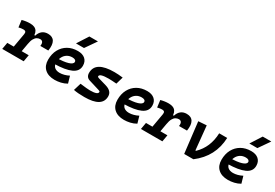

<svg xmlns="http://www.w3.org/2000/svg" viewBox="32 -1797 4022 2810"><g transform="rotate(30 2043.0 -392.5)"><path d="M94.7 0 155.3 -345.2Q160.6 -374 150.6 -387.9Q140.6 -401.9 113.3 -401.9Q76.2 -401.9 33.7 -390.6L18.6 -508.8Q53.2 -518.1 86.7 -522.7Q120.1 -527.3 153.3 -527.3Q239.3 -527.3 271.5 -476.8Q303.7 -426.3 286.1 -325.7L229 0ZM-14.6 0 5.4 -113.3H367.7L347.7 0ZM272.9 -249.5 279.3 -409.2H306.2Q323.2 -465.8 361.3 -496.6Q399.4 -527.3 457 -527.3Q535.2 -527.3 566.7 -473.9Q598.1 -420.4 581.1 -316.4H446.3Q453.1 -357.9 439.9 -379.9Q426.8 -401.9 397 -401.9Q369.1 -401.9 344.2 -387.7Q319.3 -373.5 300.8 -340.1Q282.2 -306.6 272.9 -249.5Z M887.7 -115.7Q922.9 -115.7 963 -126.5Q1003.1 -137.3 1040 -156.7L1073.7 -41Q1027.3 -13.7 974.5 -2Q921.7 9.8 873.5 9.8Q766 9.8 705.8 -45.5Q645.5 -100.9 645.5 -199.7Q645.5 -298.3 685.1 -371.8Q724.6 -445.3 795.7 -486.3Q866.7 -527.3 961.4 -527.3Q1041.5 -527.3 1086.7 -487.3Q1131.8 -447.3 1131.8 -376Q1131.8 -281.7 1035.2 -237.8Q938.5 -193.8 752.9 -190.9L732.9 -283.7Q859.9 -284.7 930.7 -306.4Q1001.5 -328.1 1001.5 -365.7Q1001.5 -384.6 985 -395.4Q968.5 -406.2 938 -406.2Q887.9 -406.2 849.7 -382.4Q811.6 -358.5 790.3 -315.5Q769 -272.5 768.6 -215.3Q769 -168.3 800.6 -142Q832.2 -115.7 887.7 -115.7ZM879.9 -609.4 999 -794.9H1144L1015.1 -609.4Z M1377.4 9.8Q1319.8 9.8 1274.2 6.1Q1228.5 2.4 1194.8 -4.9L1232.9 -131.3Q1295.4 -123.5 1336.9 -119.6Q1378.4 -115.7 1399.4 -115.7Q1466.3 -115.7 1499.3 -127.7Q1532.2 -139.6 1532.2 -163.6Q1532.2 -171.4 1525.6 -176Q1519 -180.7 1506.8 -184.1L1327.6 -238.8Q1293.5 -249 1277.1 -273.2Q1260.7 -297.4 1260.7 -333Q1260.7 -430.7 1340.1 -479Q1419.4 -527.3 1578.6 -527.3Q1611.3 -527.3 1647 -524.9Q1682.6 -522.5 1721.7 -517.6L1686 -395Q1645.5 -398.4 1612.5 -400.1Q1579.6 -401.9 1553.7 -401.9Q1477.1 -401.9 1439.2 -390.4Q1401.4 -378.9 1401.4 -355.5Q1401.4 -348.1 1407.7 -343.5Q1414.1 -338.9 1425.8 -335.4L1563.5 -295.4Q1619.6 -278.8 1647.9 -248.5Q1676.3 -218.3 1676.3 -172.9Q1676.3 -81.5 1601.8 -35.9Q1527.3 9.8 1377.4 9.8Z M2059.6 -115.7Q2094.8 -115.7 2134.9 -126.5Q2174.9 -137.3 2211.9 -156.7L2245.6 -41Q2199.2 -13.7 2146.4 -2Q2093.5 9.8 2045.4 9.8Q1937.9 9.8 1877.7 -45.5Q1817.4 -100.9 1817.4 -199.7Q1817.4 -298.3 1856.9 -371.8Q1896.5 -445.3 1967.5 -486.3Q2038.6 -527.3 2133.3 -527.3Q2213.4 -527.3 2258.5 -487.3Q2303.7 -447.3 2303.7 -376Q2303.7 -281.7 2207 -237.8Q2110.4 -193.8 1924.8 -190.9L1904.8 -283.7Q2031.7 -284.7 2102.5 -306.4Q2173.3 -328.1 2173.3 -365.7Q2173.3 -384.6 2156.8 -395.4Q2140.4 -406.2 2109.9 -406.2Q2059.7 -406.2 2021.6 -382.4Q1983.5 -358.5 1962.2 -315.5Q1940.9 -272.5 1940.4 -215.3Q1940.9 -168.3 1972.5 -142Q2004.1 -115.7 2059.6 -115.7Z M2438.5 0 2499 -345.2Q2504.4 -374 2494.4 -387.9Q2484.4 -401.9 2457 -401.9Q2419.9 -401.9 2377.4 -390.6L2362.3 -508.8Q2397 -518.1 2430.4 -522.7Q2463.9 -527.3 2497.1 -527.3Q2583 -527.3 2615.2 -476.8Q2647.5 -426.3 2629.9 -325.7L2572.8 0ZM2329.1 0 2349.1 -113.3H2711.4L2691.4 0ZM2616.7 -249.5 2623 -409.2H2649.9Q2667 -465.8 2705.1 -496.6Q2743.2 -527.3 2800.8 -527.3Q2878.9 -527.3 2910.4 -473.9Q2941.9 -420.4 2924.8 -316.4H2790Q2796.9 -357.9 2783.7 -379.9Q2770.5 -401.9 2740.7 -401.9Q2712.9 -401.9 2688 -387.7Q2663.1 -373.5 2644.5 -340.1Q2626 -306.6 2616.7 -249.5Z M3060.1 0 2999 -517.6 3136.7 -527.3 3176.8 -126H3187.5Q3266.6 -202.6 3307.6 -300Q3348.6 -397.5 3353 -517.6H3488.3Q3481.9 -357.9 3414.3 -228.8Q3346.7 -99.6 3215.8 0Z M3817.4 -115.7Q3852.6 -115.7 3892.7 -126.5Q3932.7 -137.3 3969.7 -156.7L4003.4 -41Q3957 -13.7 3904.2 -2Q3851.3 9.8 3803.2 9.8Q3695.7 9.8 3635.5 -45.5Q3575.2 -100.9 3575.2 -199.7Q3575.2 -298.3 3614.7 -371.8Q3654.3 -445.3 3725.3 -486.3Q3796.4 -527.3 3891.1 -527.3Q3971.2 -527.3 4016.4 -487.3Q4061.5 -447.3 4061.5 -376Q4061.5 -281.7 3964.8 -237.8Q3868.2 -193.8 3682.6 -190.9L3662.6 -283.7Q3789.6 -284.7 3860.4 -306.4Q3931.2 -328.1 3931.2 -365.7Q3931.2 -384.6 3914.7 -395.4Q3898.2 -406.2 3867.7 -406.2Q3817.5 -406.2 3779.4 -382.4Q3741.3 -358.5 3720 -315.5Q3698.7 -272.5 3698.2 -215.3Q3698.7 -168.3 3730.3 -142Q3761.9 -115.7 3817.4 -115.7ZM3809.6 -609.4 3928.7 -794.9H4073.7L3944.8 -609.4Z"/></g></svg>

Font: Cascadia Mono NF
Style: Italic
Weight: 400
Italic angle: -10°
Monospace: yes
Designer: Aaron Bell
Foundry: Saja Typeworks
Version: Version 2404.023